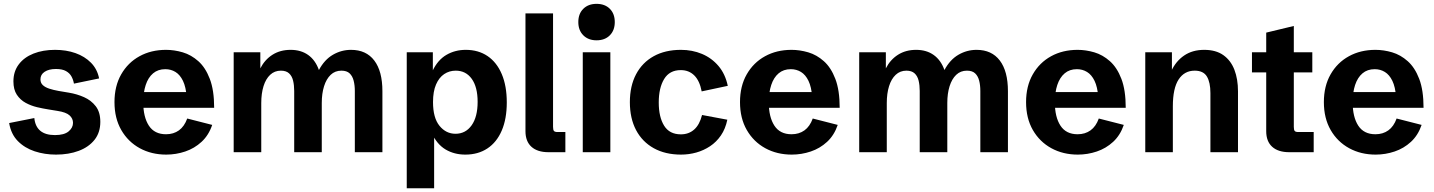

<svg xmlns="http://www.w3.org/2000/svg" viewBox="-20 -803 7565 1013"><path d="M275.4 12.7Q215.8 12.7 163.1 -4.6Q110.4 -22 74.2 -58.6Q38.1 -95.2 28.3 -153.8L161.1 -180.2Q165.5 -135.7 192.6 -113Q219.7 -90.3 270 -90.3Q318.4 -90.3 341.8 -109.6Q365.2 -128.9 365.2 -154.8Q365.2 -177.7 346.9 -194.3Q328.6 -210.9 283.7 -217.8L235.8 -225.6Q207.5 -230 175.5 -237.5Q143.6 -245.1 115.2 -260.5Q86.9 -275.9 68.8 -303.2Q50.8 -330.6 50.8 -373.5Q50.8 -425.8 78.9 -463.1Q106.9 -500.5 156.7 -520.3Q206.5 -540 270.5 -540Q329.6 -540 378.4 -522.7Q427.2 -505.4 460.2 -471.9Q493.2 -438.5 502.9 -389.2L370.1 -361.8Q366.7 -381.8 357.2 -399.4Q347.7 -417 328.1 -428Q308.6 -439 275.4 -439Q237.8 -439 215.6 -424.3Q193.4 -409.7 193.4 -384.3Q193.4 -365.7 205.8 -354Q218.3 -342.3 240 -335.2Q261.7 -328.1 289.1 -323.2L343.8 -314Q385.7 -307.1 423.6 -290.3Q461.4 -273.4 485.4 -242.2Q509.3 -210.9 509.3 -160.2Q509.3 -104 478.8 -65.4Q448.2 -26.9 395.3 -7.1Q342.3 12.7 275.4 12.7Z M856.9 12.7Q779.3 12.7 717.5 -21Q655.8 -54.7 619.9 -116.9Q584 -179.2 584 -264.2Q584 -348.6 619.4 -410.6Q654.8 -472.7 716.1 -506.3Q777.3 -540 856 -540Q899.4 -540 944.1 -526.9Q988.8 -513.7 1026.4 -480.2Q1064 -446.8 1086.9 -387Q1109.9 -327.1 1109.9 -234.4H677.2V-317.4H980L964.8 -291.5Q960.9 -344.2 945.3 -376.5Q929.7 -408.7 905.8 -423.3Q881.8 -438 852.1 -438Q813.5 -438 787.6 -416Q761.7 -394 748.8 -354.7Q735.8 -315.4 735.8 -263.7Q735.8 -185.5 765.4 -140.1Q794.9 -94.7 856 -94.7Q895.5 -94.7 924.1 -115.2Q952.6 -135.7 967.8 -177.7L1099.6 -144Q1081.1 -89.4 1043.5 -54.7Q1005.9 -20 957.3 -3.7Q908.7 12.7 856.9 12.7Z M1212.9 0V-527.3H1353.5V-442.4Q1377 -488.3 1417.7 -514.2Q1458.5 -540 1513.2 -540Q1567.9 -540 1606 -512.9Q1644 -485.8 1662.6 -433.6Q1691.9 -488.3 1736.6 -514.2Q1781.2 -540 1832 -540Q1912.1 -540 1954.8 -483.6Q1997.6 -427.2 1997.6 -321.8V0H1852.1V-323.2Q1852.1 -353 1845.9 -377.2Q1839.8 -401.4 1824.7 -415.8Q1809.6 -430.2 1781.2 -430.2Q1747.6 -430.2 1724.6 -408.2Q1701.7 -386.2 1689.7 -347.9Q1677.7 -309.6 1677.7 -259.8V0H1532.2V-323.2Q1532.2 -353 1526.4 -377.4Q1520.5 -401.9 1505.1 -416Q1489.7 -430.2 1461.9 -430.2Q1428.7 -430.2 1405.5 -408.4Q1382.3 -386.7 1370.4 -348.4Q1358.4 -310.1 1358.4 -259.3V0Z M2126 190.4V-527.3H2263.7V-421.4L2262.2 -429.2Q2289.6 -486.8 2335.2 -513.4Q2380.9 -540 2437.5 -540Q2503.9 -540 2552.5 -507.1Q2601.1 -474.1 2627.4 -411.9Q2653.8 -349.6 2653.8 -262.7Q2653.8 -175.8 2627.2 -114Q2600.6 -52.2 2551.5 -19.8Q2502.4 12.7 2435.1 12.7Q2376.5 12.7 2330.8 -14.4Q2285.2 -41.5 2256.8 -102.5L2270.5 -103.5V190.4ZM2383.3 -97.2Q2436.5 -97.2 2468.3 -141.8Q2500 -186.5 2500 -265.6Q2500 -343.8 2469 -387Q2438 -430.2 2384.3 -430.2Q2350.6 -430.2 2323.5 -412.1Q2296.4 -394 2280.5 -357.2Q2264.6 -320.3 2264.6 -264.6Q2264.6 -181.2 2298.8 -139.2Q2333 -97.2 2383.3 -97.2Z M2874 0Q2815.4 0 2783.9 -28.6Q2752.4 -57.1 2752.4 -110.8V-732.4H2897.9V-133.8Q2897.9 -117.7 2902.6 -112.1Q2907.2 -106.4 2922.4 -106.4H2962.9V0Z M3054.7 0V-527.3H3200.2V0ZM3127.4 -590.3Q3084 -590.3 3057.6 -616.7Q3031.2 -643.1 3031.2 -686.5Q3031.2 -730.5 3057.6 -756.6Q3084 -782.7 3127.4 -782.7Q3171.4 -782.7 3197.5 -756.6Q3223.6 -730.5 3223.6 -686.5Q3223.6 -643.1 3197.5 -616.7Q3171.4 -590.3 3127.4 -590.3Z M3573.2 12.7Q3490.2 12.7 3429.4 -21Q3368.7 -54.7 3335.9 -116.7Q3303.2 -178.7 3303.2 -264.2Q3303.2 -349.1 3335.9 -411.1Q3368.7 -473.1 3429.2 -506.6Q3489.7 -540 3572.8 -540Q3632.3 -540 3683.6 -518.6Q3734.9 -497.1 3770.8 -454.8Q3806.6 -412.6 3819.8 -350.1L3682.1 -320.8Q3671.4 -377 3643.1 -405Q3614.7 -433.1 3571.8 -433.1Q3512.7 -433.1 3484.1 -386.2Q3455.6 -339.4 3455.6 -262.2Q3455.6 -185.5 3483.9 -139.9Q3512.2 -94.2 3572.3 -94.2Q3613.8 -94.2 3642.3 -119.4Q3670.9 -144.5 3684.1 -196.3L3817.4 -171.4Q3807.6 -123.5 3783.7 -88.6Q3759.8 -53.7 3726.3 -31.5Q3692.9 -9.3 3653.8 1.7Q3614.7 12.7 3573.2 12.7Z M4157.2 12.7Q4079.6 12.7 4017.8 -21Q3956.1 -54.7 3920.2 -116.9Q3884.3 -179.2 3884.3 -264.2Q3884.3 -348.6 3919.7 -410.6Q3955.1 -472.7 4016.4 -506.3Q4077.6 -540 4156.2 -540Q4199.7 -540 4244.4 -526.9Q4289.1 -513.7 4326.7 -480.2Q4364.3 -446.8 4387.2 -387Q4410.2 -327.1 4410.2 -234.4H3977.5V-317.4H4280.3L4265.1 -291.5Q4261.2 -344.2 4245.6 -376.5Q4230 -408.7 4206.1 -423.3Q4182.1 -438 4152.3 -438Q4113.8 -438 4087.9 -416Q4062 -394 4049.1 -354.7Q4036.1 -315.4 4036.1 -263.7Q4036.1 -185.5 4065.7 -140.1Q4095.2 -94.7 4156.2 -94.7Q4195.8 -94.7 4224.4 -115.2Q4252.9 -135.7 4268.1 -177.7L4399.9 -144Q4381.3 -89.4 4343.8 -54.7Q4306.2 -20 4257.6 -3.7Q4209 12.7 4157.2 12.7Z M4513.2 0V-527.3H4653.8V-442.4Q4677.2 -488.3 4718 -514.2Q4758.8 -540 4813.5 -540Q4868.2 -540 4906.2 -512.9Q4944.3 -485.8 4962.9 -433.6Q4992.2 -488.3 5036.9 -514.2Q5081.5 -540 5132.3 -540Q5212.4 -540 5255.1 -483.6Q5297.9 -427.2 5297.9 -321.8V0H5152.3V-323.2Q5152.3 -353 5146.2 -377.2Q5140.1 -401.4 5125 -415.8Q5109.9 -430.2 5081.5 -430.2Q5047.9 -430.2 5024.9 -408.2Q5002 -386.2 4990 -347.9Q4978 -309.6 4978 -259.8V0H4832.5V-323.2Q4832.5 -353 4826.7 -377.4Q4820.8 -401.9 4805.4 -416Q4790 -430.2 4762.2 -430.2Q4729 -430.2 4705.8 -408.4Q4682.6 -386.7 4670.7 -348.4Q4658.7 -310.1 4658.7 -259.3V0Z M5666.5 12.7Q5588.9 12.7 5527.1 -21Q5465.3 -54.7 5429.4 -116.9Q5393.6 -179.2 5393.6 -264.2Q5393.6 -348.6 5429 -410.6Q5464.4 -472.7 5525.6 -506.3Q5586.9 -540 5665.5 -540Q5709 -540 5753.7 -526.9Q5798.3 -513.7 5835.9 -480.2Q5873.5 -446.8 5896.5 -387Q5919.4 -327.1 5919.4 -234.4H5486.8V-317.4H5789.6L5774.4 -291.5Q5770.5 -344.2 5754.9 -376.5Q5739.3 -408.7 5715.3 -423.3Q5691.4 -438 5661.6 -438Q5623 -438 5597.2 -416Q5571.3 -394 5558.3 -354.7Q5545.4 -315.4 5545.4 -263.7Q5545.4 -185.5 5575 -140.1Q5604.5 -94.7 5665.5 -94.7Q5705.1 -94.7 5733.6 -115.2Q5762.2 -135.7 5777.3 -177.7L5909.2 -144Q5890.6 -89.4 5853 -54.7Q5815.4 -20 5766.8 -3.7Q5718.3 12.7 5666.5 12.7Z M6022.5 0V-527.3H6163.1V-405.8L6159.7 -427.7Q6183.6 -480 6227.5 -510Q6271.5 -540 6333.5 -540Q6395 -540 6434.3 -512.2Q6473.6 -484.4 6492.7 -435.1Q6511.7 -385.7 6511.7 -321.3V0H6366.2V-312Q6366.2 -368.2 6347.7 -399.2Q6329.1 -430.2 6283.2 -430.2Q6229 -430.2 6198.5 -383.8Q6168 -337.4 6168 -241.7V0Z M6782.2 0Q6723.6 0 6692.1 -28.6Q6660.6 -57.1 6660.6 -110.8V-420.9H6585.4V-527.3H6660.6V-630.9L6806.2 -666V-527.3H6903.8V-420.9H6806.2V-133.8Q6806.2 -117.7 6810.8 -112.1Q6815.4 -106.4 6830.6 -106.4H6911.1V0Z M7237.8 12.7Q7160.2 12.7 7098.4 -21Q7036.6 -54.7 7000.7 -116.9Q6964.8 -179.2 6964.8 -264.2Q6964.8 -348.6 7000.2 -410.6Q7035.6 -472.7 7096.9 -506.3Q7158.2 -540 7236.8 -540Q7280.3 -540 7325 -526.9Q7369.6 -513.7 7407.2 -480.2Q7444.8 -446.8 7467.8 -387Q7490.7 -327.1 7490.7 -234.4H7058.1V-317.4H7360.8L7345.7 -291.5Q7341.8 -344.2 7326.2 -376.5Q7310.5 -408.7 7286.6 -423.3Q7262.7 -438 7232.9 -438Q7194.3 -438 7168.5 -416Q7142.6 -394 7129.6 -354.7Q7116.7 -315.4 7116.7 -263.7Q7116.7 -185.5 7146.2 -140.1Q7175.8 -94.7 7236.8 -94.7Q7276.4 -94.7 7304.9 -115.2Q7333.5 -135.7 7348.6 -177.7L7480.5 -144Q7461.9 -89.4 7424.3 -54.7Q7386.7 -20 7338.1 -3.7Q7289.6 12.7 7237.8 12.7Z"/></svg>

Font: Schibsted Grotesk
Style: Bold
Weight: 700
Designer: Bakken & Baeck AS, Henrik Kongsvoll
Foundry: Schibsted ASA
Version: Version 1.100;gftools[0.9.25]